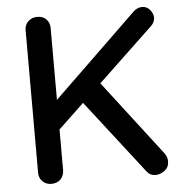

<svg xmlns="http://www.w3.org/2000/svg" viewBox="-51 -752 764 802"><g transform="rotate(-5 331.0 -351.0)"><path d="M569 1Q546 1 532 -18L283 -339L360 -417L614 -86Q626 -70 626 -51Q626 -27 608 -13Q590 1 569 1ZM574 -703Q594 -703 607 -687Q620 -671 620 -654Q620 -636 605 -621L174 -212L168 -330L534 -684Q552 -703 574 -703ZM133 0Q110 0 95.5 -14.5Q81 -29 81 -51V-649Q81 -671 96 -685.5Q111 -700 135 -700Q158 -700 172 -685.5Q186 -671 186 -649V-51Q185 -29 171 -14.5Q157 0 133 0Z"/></g></svg>

Font: Quicksand SemiBold
Style: Regular
Weight: 600
Designer: Andrew Paglinawan
Foundry: Andrew Paglinawan
Version: Version 3.004